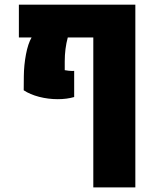

<svg xmlns="http://www.w3.org/2000/svg" viewBox="-20 -611 683 834"><path d="M567.9 203.1H385.3V-448.2H274.4Q261.2 -399.4 261.2 -344.2V-306.2Q280.8 -302.7 294.4 -302.7L302.2 -303.2V-189.5Q270 -180.2 231 -180.2Q189.5 -180.2 149.9 -190.4Q110.4 -200.7 83 -218.8L83.5 -279.8Q84 -328.1 92.8 -374.8Q101.6 -421.4 117.2 -448.2H62V-590.8H567.9Z"/></svg>

Font: Heebo Black
Style: Regular
Weight: 900
Designer: Oded Ezer
Foundry: Meir Sadan
Version: Version 2.001; ttfautohint (v1.5.14-ce02) -l 8 -r 50 -G 200 